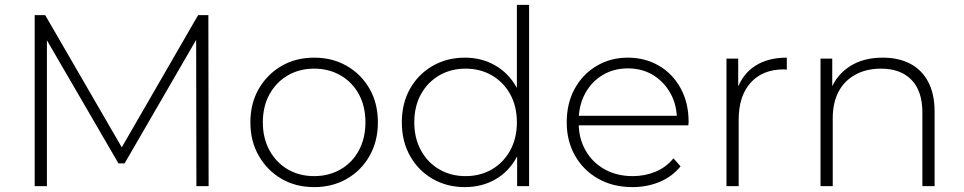

<svg xmlns="http://www.w3.org/2000/svg" viewBox="-20 -762 3946 786"><path d="M122 0V-700H165L490 -139H467L791 -700H833L834 0H784L783 -623H797L490 -93H465L157 -623H172V0Z M1266 4Q1191 4 1132.5 -30Q1074 -64 1039.5 -124Q1005 -184 1005 -261Q1005 -339 1039.5 -398.5Q1074 -458 1132.5 -492Q1191 -526 1266 -526Q1341 -526 1400 -492Q1459 -458 1493 -398.5Q1527 -339 1527 -261Q1527 -184 1493 -124Q1459 -64 1400 -30Q1341 4 1266 4ZM1266 -41Q1326 -41 1374 -68.5Q1422 -96 1449 -146Q1476 -196 1476 -261Q1476 -327 1449 -376.5Q1422 -426 1374 -453.5Q1326 -481 1266 -481Q1206 -481 1158.5 -453.5Q1111 -426 1083.5 -376.5Q1056 -327 1056 -261Q1056 -196 1083.5 -146Q1111 -96 1158.5 -68.5Q1206 -41 1266 -41Z M1883 4Q1810 4 1751.5 -29.5Q1693 -63 1659 -123Q1625 -183 1625 -261Q1625 -340 1659 -399.5Q1693 -459 1751.5 -492.5Q1810 -526 1883 -526Q1952 -526 2007.5 -494Q2063 -462 2095.5 -403Q2128 -344 2128 -261Q2128 -180 2096 -120Q2064 -60 2008.5 -28Q1953 4 1883 4ZM1886 -41Q1946 -41 1993.5 -68.5Q2041 -96 2068.5 -146Q2096 -196 2096 -261Q2096 -327 2068.5 -376.5Q2041 -426 1993.5 -453.5Q1946 -481 1886 -481Q1826 -481 1778.5 -453.5Q1731 -426 1703.5 -376.5Q1676 -327 1676 -261Q1676 -196 1703.5 -146Q1731 -96 1778.5 -68.5Q1826 -41 1886 -41ZM2097 0V-171L2106 -262L2096 -353V-742H2146V0Z M2569 4Q2490 4 2429.5 -30Q2369 -64 2334.5 -124Q2300 -184 2300 -261Q2300 -339 2332.5 -398.5Q2365 -458 2422 -492Q2479 -526 2550 -526Q2621 -526 2677.5 -493Q2734 -460 2766.5 -400.5Q2799 -341 2799 -263Q2799 -260 2798.5 -256.5Q2798 -253 2798 -249H2337V-288H2771L2751 -269Q2752 -330 2725.5 -378.5Q2699 -427 2654 -454.5Q2609 -482 2550 -482Q2492 -482 2446.5 -454.5Q2401 -427 2375 -378.5Q2349 -330 2349 -268V-259Q2349 -195 2377.5 -145.5Q2406 -96 2456 -68.5Q2506 -41 2570 -41Q2620 -41 2663.5 -59Q2707 -77 2737 -114L2766 -81Q2732 -39 2680.5 -17.5Q2629 4 2569 4Z M2954 0V-522H3002V-379L2997 -395Q3019 -458 3071 -492Q3123 -526 3201 -526V-477Q3198 -477 3195 -477.5Q3192 -478 3189 -478Q3102 -478 3053 -423.5Q3004 -369 3004 -272V0Z M3594 -526Q3658 -526 3705.5 -501.5Q3753 -477 3779.5 -427.5Q3806 -378 3806 -305V0H3756V-301Q3756 -389 3711.5 -435Q3667 -481 3587 -481Q3526 -481 3481 -456Q3436 -431 3412.5 -386Q3389 -341 3389 -278V0H3339V-522H3387V-377L3380 -393Q3404 -455 3459 -490.5Q3514 -526 3594 -526Z"/></svg>

Font: Modern
Style: Regular
Weight: 300
Designer: Julieta Ulanovsky
Foundry: Julieta Ulanovsky
Version: Version 8.000